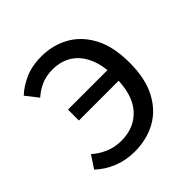

<svg xmlns="http://www.w3.org/2000/svg" viewBox="-155 -682 820 820"><g transform="rotate(-45 255.0 -272.0)"><path d="M204.2 13.4Q151.6 13.4 106.2 -5Q60.8 -23.3 27 -55.4L64.2 -111.6Q90.1 -88.9 123.2 -74.4Q156.2 -59.8 196.4 -59.8Q275.5 -59.8 322.8 -112.4Q370 -165.1 370 -271Q370 -342.6 349 -389.6Q328.1 -436.7 290.8 -460.2Q253.6 -483.6 204.7 -483.6Q164.2 -483.6 134.6 -470.1Q105 -456.6 81.4 -435.5L37.7 -491.2Q65.7 -517.7 108.1 -537.2Q150.5 -556.8 210.2 -556.8Q278 -556.8 334.2 -525.6Q390.5 -494.4 423.9 -431.2Q457.4 -367.9 457.4 -271Q457.4 -176.2 424.3 -112.8Q391.3 -49.3 334.3 -18Q277.3 13.4 204.2 13.4ZM129.3 -249.7V-315.5H414.6V-249.7Z"/></g></svg>

Font: Noto Sans HK Thin
Style: Regular
Weight: 100
Designer: Ryoko NISHIZUKA 西塚涼子 (kana, bopomofo & ideographs); Paul D. Hunt (Latin, Greek & Cyrillic); Sandoll Communications 산돌커뮤니
Foundry: Adobe
Version: Version 2.004-H2;hotconv 1.0.118;makeotfexe 2.5.65603